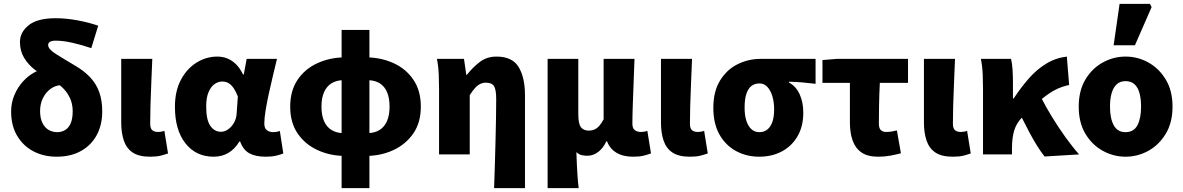

<svg xmlns="http://www.w3.org/2000/svg" viewBox="-20 -805 6166 1001"><path d="M275 12Q209 12 155.5 -15.5Q102 -43 70 -96Q38 -149 38 -224Q38 -269 55 -309.5Q72 -350 100 -380.5Q128 -411 161 -428.5Q194 -446 225 -447L297 -361Q269 -360 244 -342Q219 -324 204 -294Q189 -264 189 -226Q189 -189 201 -164.5Q213 -140 233 -128Q253 -116 279 -116Q301 -116 319.5 -127Q338 -138 348.5 -162Q359 -186 359 -226Q359 -265 343 -297.5Q327 -330 299.5 -354Q272 -378 237 -394Q199 -413 163.5 -440Q128 -467 106 -503Q84 -539 84 -586Q84 -637 129.5 -673.5Q175 -710 270 -710Q325 -710 384 -699Q443 -688 492 -671L456 -554Q406 -571 357.5 -582Q309 -593 270 -593Q250 -593 240.5 -587Q231 -581 231 -570Q231 -549 271.5 -523.5Q312 -498 373 -462Q419 -435 450.5 -401.5Q482 -368 497.5 -324.5Q513 -281 513 -224Q513 -154 484.5 -101Q456 -48 402.5 -18Q349 12 275 12Z M763 12Q704 12 671.5 -10Q639 -32 625.5 -72.5Q612 -113 612 -166V-498H774Q772 -442 769 -377.5Q766 -313 764.5 -255.5Q763 -198 763 -160Q763 -136 773.5 -126.5Q784 -117 805 -117Q811 -117 820.5 -118.5Q830 -120 837 -123L856 -5Q839 1 818 6.5Q797 12 763 12Z M1094 12Q1002 12 947 -57.5Q892 -127 892 -248Q892 -330 923 -388.5Q954 -447 1004.5 -478.5Q1055 -510 1113 -510Q1140 -510 1164.5 -500.5Q1189 -491 1210 -470.5Q1231 -450 1247 -417H1251L1266 -498H1424Q1414 -456 1402.5 -408.5Q1391 -361 1381 -314.5Q1371 -268 1364.5 -228Q1358 -188 1358 -161Q1358 -136 1371.5 -126Q1385 -116 1406 -116Q1413 -116 1421.5 -117.5Q1430 -119 1439 -122L1457 -5Q1443 1 1420 6.5Q1397 12 1366 12Q1313 12 1280.5 -5.5Q1248 -23 1232 -67H1228Q1180 12 1094 12ZM1132 -118Q1152 -118 1170.5 -131.5Q1189 -145 1201 -167Q1213 -189 1214 -217L1220 -302Q1211 -326 1199 -344Q1187 -362 1172.5 -371Q1158 -380 1138 -380Q1118 -380 1099 -367Q1080 -354 1067.5 -325Q1055 -296 1055 -250Q1055 -180 1076.5 -149Q1098 -118 1132 -118Z M1761 176V-649H1906V176ZM1776 8Q1699 7 1634.5 -23Q1570 -53 1531.5 -109.5Q1493 -166 1493 -249Q1493 -332 1531.5 -389Q1570 -446 1634.5 -475.5Q1699 -505 1776 -506L1767 -387Q1733 -386 1708 -370.5Q1683 -355 1669.5 -324.5Q1656 -294 1656 -249Q1656 -204 1669.5 -173.5Q1683 -143 1708 -127.5Q1733 -112 1767 -111ZM1891 8 1900 -111Q1934 -112 1959 -127.5Q1984 -143 1997.5 -173.5Q2011 -204 2011 -249Q2011 -294 1998 -324.5Q1985 -355 1960 -370.5Q1935 -386 1900 -387L1891 -506Q1968 -505 2032.5 -475.5Q2097 -446 2135.5 -389Q2174 -332 2174 -249Q2174 -166 2135 -109.5Q2096 -53 2032 -23Q1968 7 1891 8Z M2556 176Q2558 118 2560 54Q2562 -10 2563.5 -73Q2565 -136 2566 -191.5Q2567 -247 2567 -288Q2567 -338 2555.5 -356Q2544 -374 2513 -374Q2497 -374 2483 -367Q2469 -360 2456 -345.5Q2443 -331 2429 -309V0H2269V-342Q2269 -372 2267.5 -414.5Q2266 -457 2258 -498H2399L2411 -415H2414Q2445 -454 2481.5 -482Q2518 -510 2569 -510Q2651 -510 2684 -455.5Q2717 -401 2717 -308V176Z M2835 176V-498H2995V-210Q2995 -160 3008.5 -142Q3022 -124 3050 -124Q3066 -124 3079.5 -130Q3093 -136 3104.5 -149Q3116 -162 3127 -183V-498H3288Q3286 -442 3283.5 -377.5Q3281 -313 3279 -255.5Q3277 -198 3277 -160Q3277 -136 3289.5 -126.5Q3302 -117 3323 -117Q3329 -117 3338.5 -118.5Q3348 -120 3355 -123L3374 -5Q3357 1 3336 6.5Q3315 12 3281 12Q3228 12 3193.5 -9Q3159 -30 3145 -68H3141Q3125 -33 3099 -13Q3073 7 3042 7Q3026 7 3011.5 3.5Q2997 0 2985 -12Q2986 22 2987.5 52.5Q2989 83 2991 113Q2993 143 2997 176Z M3577 12Q3518 12 3485.5 -10Q3453 -32 3439.5 -72.5Q3426 -113 3426 -166V-498H3588Q3586 -442 3583 -377.5Q3580 -313 3578.5 -255.5Q3577 -198 3577 -160Q3577 -136 3587.5 -126.5Q3598 -117 3619 -117Q3625 -117 3634.5 -118.5Q3644 -120 3651 -123L3670 -5Q3653 1 3632 6.5Q3611 12 3577 12Z M3938 12Q3872 12 3817.5 -17.5Q3763 -47 3731 -103.5Q3699 -160 3699 -243Q3699 -329 3734.5 -386Q3770 -443 3826 -470.5Q3882 -498 3945 -498H4232V-368Q4192 -373 4162 -375.5Q4132 -378 4093 -379V-375Q4130 -355 4149 -313.5Q4168 -272 4168 -218Q4168 -147 4138.5 -95.5Q4109 -44 4057 -16Q4005 12 3938 12ZM3939 -116Q3964 -116 3981 -130Q3998 -144 4007 -170Q4016 -196 4016 -234Q4016 -272 4007 -302.5Q3998 -333 3981 -351.5Q3964 -370 3940 -370Q3915 -370 3898 -357Q3881 -344 3871.5 -316.5Q3862 -289 3862 -243Q3862 -203 3871.5 -174.5Q3881 -146 3898 -131Q3915 -116 3939 -116Z M4558 12Q4503 12 4471 -10.5Q4439 -33 4425 -73Q4411 -113 4411 -167V-373H4268V-492L4343 -498H4714V-373H4567Q4564 -313 4563 -256.5Q4562 -200 4562 -161Q4562 -136 4572.5 -126.5Q4583 -117 4600 -117Q4614 -117 4626.5 -119Q4639 -121 4656 -125L4677 -6Q4652 1 4622 6.5Q4592 12 4558 12Z M4948 12Q4889 12 4856.5 -10Q4824 -32 4810.5 -72.5Q4797 -113 4797 -166V-498H4959Q4957 -442 4954 -377.5Q4951 -313 4949.5 -255.5Q4948 -198 4948 -160Q4948 -136 4958.5 -126.5Q4969 -117 4990 -117Q4996 -117 5005.5 -118.5Q5015 -120 5022 -123L5041 -5Q5024 1 5003 6.5Q4982 12 4948 12Z M5105 0V-342Q5105 -372 5103.5 -414.5Q5102 -457 5094 -498H5251Q5257 -474 5259 -441.5Q5261 -409 5261 -374V-292H5265Q5302 -348 5343 -395Q5384 -442 5433.5 -472.5Q5483 -503 5542 -510L5554 -362Q5515 -354 5480.5 -336Q5446 -318 5405.5 -284Q5365 -250 5308 -192Q5280 -164 5268 -126Q5256 -88 5256 -30V0ZM5426 11Q5407 -13 5387.5 -44Q5368 -75 5347.5 -113.5Q5327 -152 5304 -198L5405 -302Q5430 -252 5464 -196.5Q5498 -141 5535 -89.5Q5572 -38 5606 0Z M5848 12Q5785 12 5729 -19Q5673 -50 5638.5 -108Q5604 -166 5604 -249Q5604 -332 5638.5 -390Q5673 -448 5729 -479Q5785 -510 5848 -510Q5912 -510 5967.5 -479Q6023 -448 6058 -390Q6093 -332 6093 -249Q6093 -166 6058 -108Q6023 -50 5967.5 -19Q5912 12 5848 12ZM5848 -116Q5891 -116 5910 -152Q5929 -188 5929 -249Q5929 -289 5921 -319Q5913 -349 5895 -365.5Q5877 -382 5848 -382Q5820 -382 5802 -365.5Q5784 -349 5775.5 -319Q5767 -289 5767 -249Q5767 -188 5786.5 -152Q5806 -116 5848 -116ZM5786 -569 5817 -785H5975L5984 -768L5897 -569Z"/></svg>

Font: Source Sans 3 ExtraBold
Style: Regular
Weight: 800
Designer: Paul D. Hunt
Foundry: Adobe
Version: Version 3.052;hotconv 1.1.0;makeotfexe 2.6.0